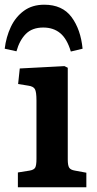

<svg xmlns="http://www.w3.org/2000/svg" viewBox="-39 -796 411 816"><path d="M37 0V-63L87 -71Q105 -74 110.5 -83.5Q116 -93 116 -121V-369Q116 -405 109.5 -417Q103 -429 81 -432L38 -439L45 -505L235 -515L249 -508V-118Q249 -93 255 -83.5Q261 -74 279 -71L328 -62V0ZM149 -776Q226 -776 265 -723.5Q304 -671 312 -589L262 -577Q246 -631 217 -655Q188 -679 145 -679Q98 -679 71 -652Q44 -625 31 -578L-19 -589Q-13 -639 7 -681.5Q27 -724 62.5 -750Q98 -776 149 -776Z"/></svg>

Font: Literata SemiBold
Style: Regular
Weight: 600
Designer: Latin by Veronika Burian and Jose Scaglione. Greek by Irene Vlachou. Cyrillic by Vera Evstafieva.
Foundry: TypeTogether
Version: Version 3.103; ttfautohint (v1.8.4.7-5d5b);gftools[0.9.29]